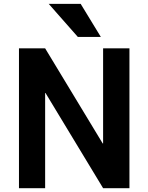

<svg xmlns="http://www.w3.org/2000/svg" viewBox="-20 -983 774 1003"><path d="M79.1 0V-730.5H215.8L516.6 -233.4H518.6V-730.5H656.2V0H518.6L217.8 -497.1H215.8V0ZM234.4 -962.9H401.4L506.8 -790H386.7Z"/></svg>

Font: GenEi M Gothic v2 Bold
Style: Regular
Weight: 700
Version: Version 2.0